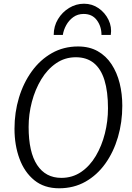

<svg xmlns="http://www.w3.org/2000/svg" viewBox="-20 -1005 708 1033"><path d="M298 8Q218 8 164.8 -35.2Q111.5 -78.5 84.8 -151.2Q58 -224 58 -312Q58 -400 82 -479.5Q106 -559 151 -621.2Q196 -683.5 259 -719.2Q322 -755 400 -755Q461 -755 506 -729.5Q551 -704 580.2 -659.2Q609.5 -614.5 623.8 -557.2Q638 -500 638 -436Q638 -347 614.5 -267Q591 -187 546.8 -125Q502.5 -63 439.8 -27.5Q377 8 298 8ZM310 -48Q370 -48 416.8 -80Q463.5 -112 495.5 -166Q527.5 -220 544.2 -286.5Q561 -353 561 -422Q561 -512.5 542 -573.8Q523 -635 484.5 -666Q446 -697 388 -697Q329 -697 281.8 -664.5Q234.5 -632 201.8 -577.8Q169 -523.5 151.5 -457Q134 -390.5 134 -322Q134 -186.5 179.8 -117.2Q225.5 -48 310 -48ZM432 -985Q475.5 -985 510.5 -960.8Q545.5 -936.5 564 -898Q582.5 -859.5 576 -817H526Q526 -863 501 -896.5Q476 -930 430 -930Q398 -930 374.2 -912.8Q350.5 -895.5 336.2 -869.5Q322 -843.5 318 -817H269Q269 -864 292 -902Q315 -940 352.2 -962.5Q389.5 -985 432 -985Z"/></svg>

Font: Merriweather Sans Variable Regular
Style: Italic
Weight: 300
Italic angle: -8°
Designer: Eben Sorkin
Foundry: Eben Sorkin
Version: Version 2.001